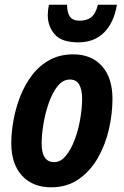

<svg xmlns="http://www.w3.org/2000/svg" viewBox="-20 -786 526 816"><path d="M197 10Q119 10 73.5 -39.5Q28 -89 28 -177Q28 -224 37.5 -276Q47 -328 66.5 -377.5Q86 -427 117 -467.5Q148 -508 191.5 -531.5Q235 -555 291 -555Q369 -555 413.5 -505Q458 -455 458 -366Q458 -303 443 -237Q428 -171 396 -115Q364 -59 314.5 -24.5Q265 10 197 10ZM210 -97Q238 -97 260 -124Q282 -151 297.5 -192.5Q313 -234 321 -280.5Q329 -327 329 -367Q329 -404 317 -426Q305 -448 277 -448Q247 -448 224.5 -419.5Q202 -391 187 -347.5Q172 -304 164.5 -258Q157 -212 157 -176Q157 -97 210 -97ZM313 -606Q242 -606 212.5 -640Q183 -674 183 -722Q183 -742 188 -766H265Q265 -733 277 -715.5Q289 -698 319 -698Q349 -698 368 -713Q387 -728 396 -766H477Q464 -689 422 -647.5Q380 -606 313 -606Z"/></svg>

Font: Noto Sans Condensed
Style: Bold Italic
Weight: 700
Width: 3
Italic angle: -12°
Designer: Monotype Design Team
Foundry: Monotype Imaging Inc.
Version: Version 2.013; ttfautohint (v1.8.4.7-5d5b)